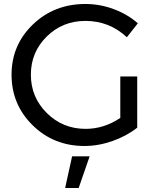

<svg xmlns="http://www.w3.org/2000/svg" viewBox="-20 -726 791 964"><path d="M584 -134V-342H669V-85Q616 -43 545 -18Q474 7 404 7Q250 7 144 -97Q38 -201 38 -351Q38 -500 145 -603Q252 -706 409 -706Q482 -706 551.5 -680Q621 -654 672 -609L617 -539Q529 -621 409 -621Q294 -621 214.5 -542.5Q135 -464 135 -351Q135 -238 215 -158.5Q295 -79 410 -79Q502 -79 584 -134ZM307 218 342 59H430L375 218Z"/></svg>

Font: Montserrat arm
Style: Regular
Weight: 400
Designer: Julieta Ulanovsky
Foundry: Julieta Ulanovsky
Version: Version 6.000;PS 006.000;hotconv 1.0.88;makeotf.lib2.5.64775